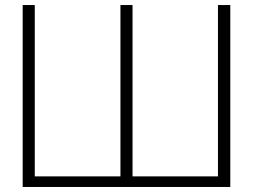

<svg xmlns="http://www.w3.org/2000/svg" viewBox="-20 -742 1004 762"><path d="M458 -42H118V-722H70V0H894V-722H845V-42H506V-722H458Z"/></svg>

Font: Perun ExtraLight
Style: Regular
Weight: 200
Foundry: Copyright (c) Stefan Peev, Context Ltd, 2016
Version: Version 1.089